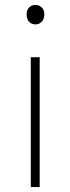

<svg xmlns="http://www.w3.org/2000/svg" viewBox="-20 -759 285 779"><path d="M105 0V-527H141V0ZM124 -660Q108 -660 98 -671Q88 -682 88 -701Q88 -718 98 -728.5Q108 -739 124 -739Q139 -739 149.5 -728.5Q160 -718 160 -701Q160 -682 149.5 -671Q139 -660 124 -660Z"/></svg>

Font: Noto Sans SC Thin
Style: Regular
Weight: 100
Designer: Ryoko NISHIZUKA 西塚涼子 (kana, bopomofo & ideographs); Paul D. Hunt (Latin, Greek & Cyrillic); Sandoll Communications 산돌커뮤니
Foundry: Adobe
Version: Version 2.004-H2;hotconv 1.0.118;makeotfexe 2.5.65603